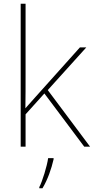

<svg xmlns="http://www.w3.org/2000/svg" viewBox="-20 -780 499 1021"><path d="M116 -385V-760H90V0H116V-172L216 -283L428 0H459L234 -301L439 -528H405L172 -268C150 -244 137 -229 115 -204C116 -267 116 -321 116 -385ZM265 67V61H236C230 104 205 185 189 215V221H206C234 174 253 119 265 67Z"/></svg>

Font: Noto Sans Lao UI Thin
Style: Regular
Weight: 100
Designer: Monotype Design Team
Foundry: Monotype Imaging Inc.
Version: Version 2.000